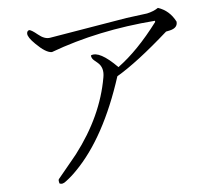

<svg xmlns="http://www.w3.org/2000/svg" viewBox="-55 -813 1029 916"><g transform="rotate(-5 460.0 -355.0)"><path d="M817 -680Q820 -650 782 -641Q779 -640 763 -637Q612 -503 513 -445Q421 -159 277 -13Q252 13 225 33Q207 48 193 40Q189 26 192 20Q201 9 262 -65Q275 -80 284 -92Q414 -262 446 -445Q455 -492 425 -517Q403 -534 400 -541Q396 -547 396 -555Q437 -574 522 -488Q618 -558 715 -687V-693Q441 -672 212 -587Q183 -587 136 -634Q102 -667 102 -685Q102 -698 113 -701Q124 -700 152 -677Q183 -651 210 -656L580 -718L680 -731Q712 -738 734 -753Q789 -735 817 -680Z"/></g></svg>

Font: cwTeXKai
Style: Medium
Weight: 500
Version: Version 1.17